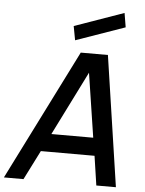

<svg xmlns="http://www.w3.org/2000/svg" viewBox="-82 -1048 831 1099"><g transform="rotate(5 333.5 -499.0)"><path d="M320 -817.5 305 -898 588.5 -998 602 -916.5ZM488.5 -168.5H180L95 0H-17.5L358.5 -750H514.5L626 0H513.5ZM472 -271 415.5 -639.5 231.5 -271Z"/></g></svg>

Font: Russisch Sans SemiBold
Style: Italic
Weight: 600
Width: 4
Italic angle: -10°
Designer: Michael Sharanda (font) & Cristiano Sobral (main changes)
Foundry: Michael Sharanda
Version: Version 2.00;September 8, 2020;FontCreator 13.0.0.2681 64-bi